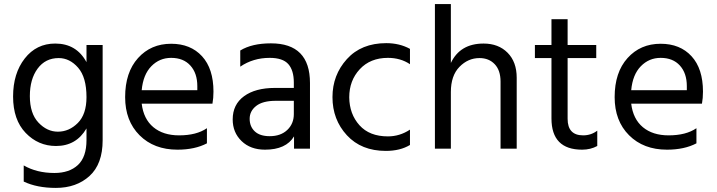

<svg xmlns="http://www.w3.org/2000/svg" viewBox="-20 -727 3505 939"><path d="M482 -41Q482 75 418 133.5Q354 192 253 192Q161 192 96 161V82Q160 119 246 119Q319 119 361 80Q403 41 403 -42V-99Q353 -13 254 -13Q167 -13 105.5 -77Q44 -141 44 -255Q44 -368 101 -441Q158 -514 250 -514Q354 -514 403 -423V-507H482ZM126 -257Q126 -172 168 -127.5Q210 -83 263 -83Q318 -83 360.5 -125.5Q403 -168 403 -252Q403 -349 362 -396Q321 -443 267 -443Q202 -443 164 -391.5Q126 -340 126 -257Z M992 -26Q933 5 848 5Q733 5 662.5 -65.5Q592 -136 592 -252Q592 -373 655 -443Q718 -513 817 -513Q912 -513 968 -452Q1024 -391 1024 -279Q1024 -247 1019 -220H673Q682 -145 730 -105Q778 -65 856 -65Q941 -65 992 -100ZM817 -444Q760 -444 720 -403Q680 -362 673 -286H945V-306Q945 -369 911 -406.5Q877 -444 817 -444Z M1299 -61Q1353 -61 1385 -91.5Q1417 -122 1417 -169V-234H1329Q1265 -234 1233 -209Q1201 -184 1201 -146Q1201 -108 1226 -84.5Q1251 -61 1299 -61ZM1418 -60Q1379 5 1276 5Q1205 5 1161.5 -37Q1118 -79 1118 -143Q1118 -216 1173.5 -256.5Q1229 -297 1325 -297H1417V-323Q1417 -383 1390 -413.5Q1363 -444 1299 -444Q1218 -444 1155 -401V-480Q1212 -515 1305 -515Q1496 -515 1496 -321V0H1418Z M1985 -18Q1937 11 1867 11Q1747 11 1676.5 -65.5Q1606 -142 1606 -252Q1606 -360 1676.5 -438Q1747 -516 1869 -516Q1934 -516 1985 -488V-413Q1939 -444 1877 -444Q1791 -444 1739.5 -388.5Q1688 -333 1688 -251Q1689 -169 1738 -114.5Q1787 -60 1877 -60Q1935 -60 1985 -93Z M2507 0H2428V-328Q2428 -383 2399.5 -413Q2371 -443 2325 -443Q2269 -443 2227 -400Q2185 -357 2185 -277V0H2107V-707H2185V-419Q2230 -514 2345 -514Q2418 -514 2462.5 -469Q2507 -424 2507 -347Z M2901 -13Q2868 5 2827 5Q2677 5 2677 -148V-443H2596V-507H2677V-633H2756V-507H2896V-443H2756V-146Q2756 -65 2832 -65Q2871 -65 2901 -88Z M3386 -26Q3327 5 3242 5Q3127 5 3056.5 -65.5Q2986 -136 2986 -252Q2986 -373 3049 -443Q3112 -513 3211 -513Q3306 -513 3362 -452Q3418 -391 3418 -279Q3418 -247 3413 -220H3067Q3076 -145 3124 -105Q3172 -65 3250 -65Q3335 -65 3386 -100ZM3211 -444Q3154 -444 3114 -403Q3074 -362 3067 -286H3339V-306Q3339 -369 3305 -406.5Q3271 -444 3211 -444Z"/></svg>

Font: Hind Siliguri
Style: Regular
Weight: 400
Designer: Jyotish Sonowal
Foundry: Indian Type Foundry
Version: Version 1.001;PS 1.0;hotconv 1.0.86;makeotf.lib2.5.63406; tt